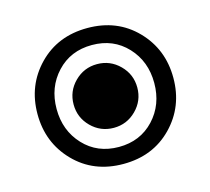

<svg xmlns="http://www.w3.org/2000/svg" viewBox="-83 -614 798 728"><g transform="rotate(-15 316.5 -250.5)"><path d="M125 -60.4Q50 -137.5 50 -250Q50 -362.5 125 -439.6Q200 -516.7 316.7 -516.7Q433.3 -516.7 508.3 -439.6Q583.3 -362.5 583.3 -250Q583.3 -137.5 508.3 -60.4Q433.3 16.7 316.7 16.7Q200 16.7 125 -60.4ZM178.8 -392.5Q125 -335 125 -250Q125 -165 178.8 -107.5Q232.5 -50 316.7 -50Q400.8 -50 454.6 -107.5Q508.3 -165 508.3 -250Q508.3 -335 454.6 -392.5Q400.8 -450 316.7 -450Q232.5 -450 178.8 -392.5ZM228.3 -161.7Q191.7 -198.3 191.7 -250Q191.7 -301.7 228.3 -338.3Q265 -375 316.7 -375Q368.3 -375 405 -338.3Q441.7 -301.7 441.7 -250Q441.7 -198.3 405 -161.7Q368.3 -125 316.7 -125Q265 -125 228.3 -161.7Z"/></g></svg>

Font: BoonTook Mon
Style: Regular
Weight: 400
Designer: Sungsit Sawaiwan
Foundry: FontUni
Version: Version 3.0